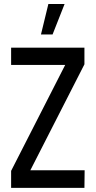

<svg xmlns="http://www.w3.org/2000/svg" viewBox="-20 -916 467 936"><path d="M179.7 -748 215.8 -896.5H294.9L236.3 -748ZM34.2 0V-83L297.9 -599.6H34.2V-683.6H391.6V-602.5L127.9 -85.9H392.6L391.6 0Z"/></svg>

Font: Post No Bills Jaffna SemiBold
Style: Regular
Weight: 600
Designer: Kosala Senevirathne, Siva Puranthara, Lasantha Premarathna, Tharique Azeez
Foundry: Mooniak
Version: Version 1.220 ; ttfautohint (v1.6)